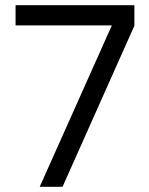

<svg xmlns="http://www.w3.org/2000/svg" viewBox="-20 -720 574 740"><path d="M411 -622H40V-700H498V-621L221 0H133Z"/></svg>

Font: NT Somic
Style: Regular
Weight: 400
Designer: Ravid Balaliev — lead type designer, mastering
Michael Voronin — secret advisor, marketing
Ivan Kovalenko — best boy
Foundry: NT Type
Version: Version 0.7